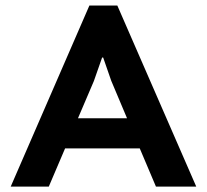

<svg xmlns="http://www.w3.org/2000/svg" viewBox="-20 -687 762 707"><path d="M494.6 -140.6H219.7L159.7 0H19.5L309.1 -666.5H412.1L702.6 0H554.2ZM267.1 -251.5H447.8L389.6 -389.6L359.9 -475.1H356L325.7 -388.7Z"/></svg>

Font: PT Astra Sans
Style: Bold
Weight: 700
Designer: A.Korolkova, I. Chaeva
Foundry: ParaType Ltd
Version: Version 1.001; ttfautohint (v1.6)